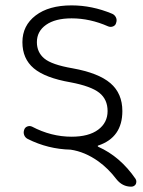

<svg xmlns="http://www.w3.org/2000/svg" viewBox="-20 -576 540 724"><path d="M402.3 -524.4Q412.1 -520.5 417 -510.7Q421.9 -501 418 -490.2Q416 -480.5 406.7 -476.6Q397.5 -472.7 387.7 -476.6Q319.3 -506.8 250 -506.8Q188.5 -506.8 153.8 -482.4Q119.1 -458 119.1 -417Q119.1 -378.9 147 -355.5Q174.8 -332 253.9 -318.4Q351.6 -300.8 396.5 -262.2Q441.4 -223.6 441.4 -157.2Q441.4 -57.6 350.6 -27.3Q348.6 -27.3 348.6 -25.4Q348.6 -23.4 350.6 -22.5Q433.6 14.6 491.2 98.6Q494.1 103.5 494.1 108.4Q494.1 113.3 492.2 118.2Q486.3 127.9 474.6 127.9Q441.4 127.9 418.9 99.6Q388.7 59.6 350.6 32.2Q299.8 -3.9 246.1 -11.7Q161.1 -13.7 85 -51.8Q75.2 -56.6 71.3 -66.4Q67.4 -76.2 71.3 -86.9Q74.2 -95.7 83 -99.1Q91.8 -102.5 100.6 -98.6Q172.9 -60.5 250 -60.5Q314.5 -60.5 350.1 -86.9Q385.7 -113.3 385.7 -157.2Q385.7 -201.2 354.5 -226.1Q323.2 -251 246.1 -265.6Q150.4 -282.2 107.4 -318.4Q64.5 -354.5 64.5 -417Q64.5 -479.5 114.3 -517.6Q164.1 -555.7 250 -555.7Q327.1 -555.7 402.3 -524.4Z"/></svg>

Font: Rounded Mgen+ 2m light
Style: Regular
Weight: 200
Designer: [Source Han Sans]
Ryoko NISHIZUKA  (kana & ideographs); Paul D. Hunt (Latin, Greek & Cyrillic); Wenlong ZHANG  (bopomofo
Version: Version 1.059.20150602